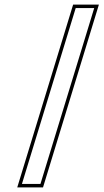

<svg xmlns="http://www.w3.org/2000/svg" viewBox="-20 -775 448 830"><path d="M295 -700 307.2 -740H387.2L375 -700L167.1 -20L154.9 20H74.9L87.1 -20ZM296.1 -755 54.6 35H166L407.5 -755Z"/></svg>

Font: Nordica Plus
Style: NordicaClassicLightOblOl
Weight: 300
Version: Version 1.01